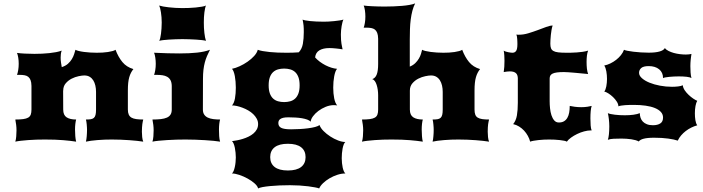

<svg xmlns="http://www.w3.org/2000/svg" viewBox="-20 -813 4036 1102"><path d="M67.9 0Q71.8 -12.7 73.2 -30.3Q74.7 -47.9 74.7 -64.9Q74.7 -80.6 72.8 -96.2Q70.8 -111.8 67.9 -127Q95.2 -127 113 -129.4Q130.9 -131.8 141.6 -137.9Q152.3 -144 156.5 -155.3Q160.6 -166.5 160.6 -184.1V-319.8Q160.2 -340.8 155.3 -353.3Q150.4 -365.7 141.8 -372.3Q133.3 -378.9 120.8 -381.1Q108.4 -383.3 92.8 -383.3H77.6Q81.5 -393.1 84.5 -410.4Q87.4 -427.7 87.4 -446.8Q87.4 -465.3 84.7 -482.2Q82 -499 77.6 -509.3Q95.7 -506.8 122.1 -505.4Q148.4 -503.9 177.7 -503.9Q199.2 -503.9 220.9 -504.9Q242.7 -505.9 263.2 -508.1Q283.7 -510.3 301.8 -513.7Q319.8 -517.1 334 -522.5Q330.6 -512.7 329.3 -502.7Q328.1 -492.7 328.1 -482.4Q328.1 -468.3 330.1 -454.6Q332 -440.9 334.5 -427.7Q356 -434.6 369.9 -447Q383.8 -459.5 392.3 -473.6Q400.9 -487.8 405.5 -502.2Q410.2 -516.6 413.1 -527.3Q419.4 -523.4 432.4 -520.3Q445.3 -517.1 462.2 -514.9Q479 -512.7 498 -511.5Q517.1 -510.3 535.2 -510.3Q551.3 -510.3 567.9 -511.2Q584.5 -512.2 599.1 -514.4Q613.8 -516.6 625.5 -519.8Q637.2 -522.9 643.1 -527.3Q658.7 -485.8 682.4 -457Q706.1 -428.2 745.6 -416.5Q737.8 -406.7 731.9 -395.5Q726.1 -384.3 721.9 -369.9Q717.8 -355.5 715.8 -336.9Q713.9 -318.4 713.9 -293.9V-184.1Q713.9 -166.5 719 -155.3Q724.1 -144 734.6 -137.9Q745.1 -131.8 762 -129.4Q778.8 -127 802.2 -127Q800.8 -121.1 799.3 -114.7Q797.9 -108.4 796.9 -100.3Q795.9 -92.3 795.2 -81.8Q794.4 -71.3 794.4 -57.1Q794.4 -43 796.1 -26.4Q797.9 -9.8 802.2 0Q787.1 -2.4 766.4 -4.6Q745.6 -6.8 721.9 -8.5Q698.2 -10.3 672.6 -11.2Q647 -12.2 622.1 -12.2Q602.1 -12.2 580.8 -11.5Q559.6 -10.7 539.6 -9Q519.5 -7.3 502.2 -5.1Q484.9 -2.9 473.1 0Q474.6 -5.9 475.8 -13.7Q477.1 -21.5 477.8 -30.8Q478.5 -40 479 -49.8Q479.5 -59.6 479.5 -68.4Q479.5 -73.2 479 -81.5Q478.5 -89.8 477.8 -98.4Q477.1 -106.9 475.8 -114.7Q474.6 -122.6 473.1 -127Q489.7 -127 500.7 -128.7Q511.7 -130.4 518.6 -136.2Q525.4 -142.1 528.3 -153.6Q531.2 -165 531.2 -184.1V-285.6Q531.2 -304.7 527.3 -321.8Q523.4 -338.9 515.4 -351.8Q507.3 -364.7 494.6 -372.3Q481.9 -379.9 463.9 -379.9Q451.7 -379.9 431.4 -375.7Q411.1 -371.6 391.4 -361.6Q371.6 -351.6 357.2 -334.7Q342.8 -317.9 342.8 -293H342.3L342.8 -184.1Q342.8 -152.3 362.3 -139.6Q381.8 -127 417 -127Q414.1 -116.7 412.4 -101.6Q410.6 -86.4 410.6 -69.3Q410.6 -50.8 412.1 -32Q413.6 -13.2 417 0Q385.7 -4.9 342.8 -8.5Q299.8 -12.2 237.8 -12.2Q214.4 -12.2 189.7 -11.5Q165 -10.7 142.3 -9Q119.6 -7.3 100.1 -5.1Q80.6 -2.9 67.9 0Z M894 -578.6Q897 -584 899.7 -594.7Q902.3 -605.5 904.1 -619.6Q905.8 -633.8 907 -650.1Q908.2 -666.5 908.2 -683.6Q908.2 -699.2 907 -714.1Q905.8 -729 903.8 -741.9Q901.9 -754.9 899.2 -765.1Q896.5 -775.4 893.6 -781.2Q902.3 -778.3 916.7 -775.6Q931.2 -772.9 949 -771Q966.8 -769 986.6 -767.8Q1006.3 -766.6 1025.4 -766.6Q1043 -766.6 1063.7 -767.3Q1084.5 -768.1 1103.8 -770Q1123 -772 1138.7 -774.7Q1154.3 -777.3 1162.1 -781.2Q1159.2 -774.9 1157 -764.6Q1154.8 -754.4 1153.1 -741.5Q1151.4 -728.5 1150.6 -713.6Q1149.9 -698.7 1149.9 -683.6Q1149.9 -668 1150.6 -652.8Q1151.4 -637.7 1153.1 -623.8Q1154.8 -609.9 1157 -598.1Q1159.2 -586.4 1162.1 -578.6Q1154.3 -581.1 1139.4 -582.8Q1124.5 -584.5 1105.7 -585.7Q1086.9 -586.9 1066.4 -587.6Q1045.9 -588.4 1026.9 -588.4Q1007.8 -588.4 987.8 -587.6Q967.8 -586.9 949.5 -585.7Q931.2 -584.5 916.5 -582.8Q901.9 -581.1 894 -578.6ZM855 0Q858.9 -12.7 860.4 -30.3Q861.8 -47.9 861.8 -64.9Q861.8 -80.6 859.9 -96.2Q857.9 -111.8 855 -127Q882.3 -127 903.1 -129.4Q923.8 -131.8 937.7 -137.9Q951.7 -144 958.7 -155.3Q965.8 -166.5 965.8 -184.1V-319.8Q965.3 -340.8 958.3 -353.3Q951.2 -365.7 939.5 -372.3Q927.7 -378.9 912.4 -381.1Q897 -383.3 879.9 -383.3H864.3Q868.2 -393.1 871.1 -410.4Q874 -427.7 874 -446.8Q874 -465.3 871.3 -482.7Q868.7 -500 864.3 -510.3Q905.8 -508.3 941.7 -507.3Q977.5 -506.3 1009.3 -506.3Q1068.4 -506.3 1111.3 -511Q1154.3 -515.6 1185.1 -527.3Q1175.3 -508.3 1168 -491Q1160.6 -473.6 1155.5 -454.3Q1150.4 -435.1 1147.7 -412.1Q1145 -389.2 1145 -359.4L1144.5 -184.1Q1144.5 -166.5 1152.1 -155.3Q1159.7 -144 1172.9 -137.9Q1186 -131.8 1204.1 -129.4Q1222.2 -127 1243.2 -127Q1240.2 -116.7 1238.5 -101.6Q1236.8 -86.4 1236.8 -69.3Q1236.8 -50.8 1238 -32Q1239.3 -13.2 1243.2 0Q1230 -2.4 1207 -4.6Q1184.1 -6.8 1157 -8.5Q1129.9 -10.3 1100.3 -11.2Q1070.8 -12.2 1044.4 -12.2Q1021 -12.2 993.4 -11.5Q965.8 -10.7 939.2 -9Q912.6 -7.3 890.1 -5.1Q867.7 -2.9 855 0Z M1311.5 -2.9Q1324.7 -4.4 1340.8 -7.6Q1356.9 -10.7 1373.8 -15.9Q1390.6 -21 1406.2 -28.6Q1421.9 -36.1 1434.3 -46.6Q1446.8 -57.1 1454.1 -70.6Q1461.4 -84 1461.4 -101.1Q1461.4 -117.2 1453.6 -131.6Q1445.8 -146 1433.3 -158Q1420.9 -169.9 1404.8 -179.2Q1388.7 -188.5 1371.8 -194.8Q1355 -201.2 1339.4 -204.6Q1323.7 -208 1311.5 -208Q1317.4 -213.9 1321.8 -224.4Q1326.2 -234.9 1328.6 -248.3Q1331.1 -261.7 1332.3 -277.6Q1333.5 -293.5 1333.5 -310.1Q1333.5 -327.6 1332 -344.5Q1330.6 -361.3 1327.9 -376Q1325.2 -390.6 1321 -401.6Q1316.9 -412.6 1311.5 -418Q1331.5 -421.9 1355.5 -432.9Q1379.4 -443.8 1401.1 -459Q1422.9 -474.1 1439 -491.9Q1455.1 -509.8 1459.5 -527.3Q1470.2 -522.9 1488 -519.8Q1505.9 -516.6 1527.8 -514.4Q1549.8 -512.2 1574 -511.2Q1598.1 -510.3 1622.1 -510.3Q1640.6 -510.3 1659.2 -510.7Q1677.7 -511.2 1694.8 -512.7Q1712.9 -531.7 1718.3 -561.5Q1723.6 -591.3 1723.6 -627.9Q1723.6 -639.2 1723.4 -648.2Q1723.1 -657.2 1722.4 -665.5Q1721.7 -673.8 1720.2 -682.1Q1718.8 -690.4 1716.8 -700.7Q1721.2 -698.2 1732.4 -696Q1743.7 -693.8 1759.8 -692.1Q1775.9 -690.4 1795.7 -689.5Q1815.4 -688.5 1837.4 -688.5Q1848.6 -688.5 1864.5 -689.2Q1880.4 -689.9 1897 -691.7Q1913.6 -693.4 1928.2 -695.6Q1942.9 -697.8 1951.2 -700.7Q1948.2 -695.3 1945.6 -685.5Q1942.9 -675.8 1940.9 -663.8Q1939 -651.9 1937.7 -638.9Q1936.5 -626 1936.5 -615.2Q1936.5 -596.2 1937.5 -583.7Q1938.5 -571.3 1939.9 -562Q1941.4 -552.7 1943.1 -545.4Q1944.8 -538.1 1946.3 -529.8Q1939 -531.2 1928.7 -532.5Q1918.5 -533.7 1907.7 -534.9Q1897 -536.1 1887 -536.6Q1877 -537.1 1870.6 -537.1Q1835 -537.1 1813.2 -524.2Q1791.5 -511.2 1788.6 -483.4Q1800.3 -470.2 1815.7 -458.7Q1831.1 -447.3 1847.7 -438.7Q1864.3 -430.2 1881.3 -424.8Q1898.4 -419.4 1914.6 -418Q1909.2 -412.1 1905 -400.9Q1900.9 -389.6 1898.2 -375.2Q1895.5 -360.8 1894 -344Q1892.6 -327.1 1892.6 -310.1Q1892.6 -293.5 1894 -277.6Q1895.5 -261.7 1898.2 -248.3Q1900.9 -234.9 1905.3 -224.4Q1909.7 -213.9 1915.5 -208Q1911.1 -209 1905.8 -209.2Q1900.4 -209.5 1896 -209.5Q1873 -209.5 1849.6 -200Q1826.2 -190.4 1807.4 -176.3Q1788.6 -162.1 1776.4 -145.5Q1764.2 -128.9 1763.2 -114.7Q1756.8 -121.6 1743.7 -126.5Q1730.5 -131.3 1713.4 -134.3Q1696.3 -137.2 1676 -138.4Q1655.8 -139.6 1635.3 -139.6Q1617.2 -139.6 1606 -137Q1594.7 -134.3 1588.4 -129.6Q1582 -125 1579.8 -119.1Q1577.6 -113.3 1577.6 -106.9Q1577.6 -97.7 1581.3 -90.8Q1585 -84 1593.3 -79.6Q1601.6 -75.2 1615.7 -73Q1629.9 -70.8 1650.9 -70.8Q1674.3 -70.8 1700 -72.3Q1725.6 -73.7 1748.3 -76.7Q1771 -79.6 1788.6 -84.2Q1806.2 -88.9 1814 -95.2Q1819.8 -78.1 1836.9 -61Q1854 -43.9 1875.7 -29.8Q1897.5 -15.6 1920.7 -6.8Q1943.8 2 1961.9 2Q1956.5 6.8 1952.6 16.8Q1948.7 26.9 1946.3 39.8Q1943.8 52.7 1942.6 67.1Q1941.4 81.5 1941.4 95.2Q1941.4 109.4 1942.9 123.3Q1944.3 137.2 1947 149.2Q1949.7 161.1 1953.6 169.9Q1957.5 178.7 1962.4 182.6Q1940.4 182.6 1916.7 190.2Q1893.1 197.8 1871.8 210.2Q1850.6 222.7 1834.5 238Q1818.4 253.4 1812 268.6Q1805.2 265.6 1788.6 262.5Q1772 259.3 1749 256.3Q1726.1 253.4 1699 251.7Q1671.9 250 1644 250Q1614.7 250 1585.4 251.2Q1556.2 252.4 1531 254.9Q1505.9 257.3 1487.3 260.7Q1468.8 264.2 1461.4 268.6Q1458.5 254.9 1441.4 239.7Q1424.3 224.6 1401.4 211.9Q1378.4 199.2 1353.8 190.9Q1329.1 182.6 1311 182.6Q1316.4 178.7 1320.6 168.9Q1324.7 159.2 1327.6 146Q1330.6 132.8 1332 118.2Q1333.5 103.5 1333.5 90.3Q1333.5 77.6 1332 63Q1330.6 48.3 1327.9 35.2Q1325.2 22 1321 11.7Q1316.9 1.5 1311.5 -2.9ZM1522 -323.2Q1522 -295.4 1528.8 -276.9Q1535.6 -258.3 1547.6 -247.3Q1559.6 -236.3 1575.9 -231.7Q1592.3 -227.1 1610.8 -227.1Q1629.4 -227.1 1645.8 -231.7Q1662.1 -236.3 1674.1 -247.3Q1686 -258.3 1692.9 -276.9Q1699.7 -295.4 1699.7 -323.2Q1699.7 -351.1 1692.9 -369.6Q1686 -388.2 1674.1 -399.2Q1662.1 -410.2 1645.8 -414.8Q1629.4 -419.4 1610.8 -419.4Q1592.3 -419.4 1575.9 -414.8Q1559.6 -410.2 1547.6 -399.2Q1535.6 -388.2 1528.8 -369.6Q1522 -351.1 1522 -323.2ZM1530.8 88.9Q1530.8 125.5 1556.4 145.5Q1582 165.5 1632.3 165.5Q1682.6 165.5 1708.3 145.5Q1733.9 125.5 1733.9 88.9Q1733.9 52.2 1708.3 32.2Q1682.6 12.2 1632.3 12.2Q1582 12.2 1556.4 32.2Q1530.8 52.2 1530.8 88.9Z M2057.6 0Q2061.5 -12.7 2063 -30.3Q2064.5 -47.9 2064.5 -64.9Q2064.5 -80.6 2062.5 -96.2Q2060.5 -111.8 2057.6 -127Q2085 -127 2102.8 -129.4Q2120.6 -131.8 2131.3 -137.9Q2142.1 -144 2146.2 -155.3Q2150.4 -166.5 2150.4 -184.1V-266.1Q2150.4 -281.7 2148.2 -297.4Q2146 -313 2141.8 -325.9Q2137.7 -338.9 2131.3 -347.7Q2125 -356.4 2116.7 -358.9Q2134.3 -364.7 2142.3 -385.5Q2150.4 -406.2 2150.4 -445.8V-590.8Q2149.9 -611.8 2145 -624.3Q2140.1 -636.7 2131.6 -643.3Q2123 -649.9 2110.6 -652.1Q2098.1 -654.3 2082.5 -654.3H2067.4Q2071.3 -664.1 2074.2 -681.4Q2077.1 -698.7 2077.1 -717.8Q2077.1 -736.3 2074.5 -753.7Q2071.8 -771 2067.4 -781.2Q2076.7 -779.8 2089.8 -778.8Q2103 -777.8 2118.7 -777.1Q2134.3 -776.4 2151.9 -775.9Q2169.4 -775.4 2188 -775.4Q2212.9 -775.4 2238.3 -776.4Q2263.7 -777.3 2286.9 -779.3Q2310.1 -781.2 2329.8 -784.7Q2349.6 -788.1 2362.8 -793.5Q2353 -774.4 2346.9 -751Q2340.8 -727.5 2337.4 -701.2Q2334 -674.8 2333 -646Q2332 -617.2 2332 -587.4V-430.7Q2351.1 -438.5 2363.5 -450.7Q2376 -462.9 2384 -476.6Q2392.1 -490.2 2396.2 -503.7Q2400.4 -517.1 2402.8 -527.3Q2409.2 -523.4 2422.1 -520.3Q2435.1 -517.1 2451.9 -514.9Q2468.8 -512.7 2487.8 -511.5Q2506.8 -510.3 2524.9 -510.3Q2541 -510.3 2557.6 -511.2Q2574.2 -512.2 2588.9 -514.4Q2603.5 -516.6 2615.2 -519.8Q2627 -522.9 2632.8 -527.3Q2648.4 -485.8 2672.1 -457Q2695.8 -428.2 2735.4 -416.5Q2727.5 -406.7 2721.7 -395.5Q2715.8 -384.3 2711.7 -369.9Q2707.5 -355.5 2705.6 -336.9Q2703.6 -318.4 2703.6 -293.9V-184.1Q2703.6 -166.5 2707.8 -155.3Q2711.9 -144 2721.9 -137.9Q2731.9 -131.8 2747.8 -129.4Q2763.7 -127 2787.1 -127Q2785.6 -121.1 2784.2 -114.7Q2782.7 -108.4 2781.7 -100.3Q2780.8 -92.3 2780 -81.8Q2779.3 -71.3 2779.3 -57.1Q2779.3 -43 2781 -26.4Q2782.7 -9.8 2787.1 0Q2772 -2.4 2752 -4.6Q2731.9 -6.8 2709.2 -8.5Q2686.5 -10.3 2661.6 -11.2Q2636.7 -12.2 2611.8 -12.2Q2591.8 -12.2 2570.6 -11.5Q2549.3 -10.7 2529.3 -9Q2509.3 -7.3 2491.9 -5.1Q2474.6 -2.9 2462.9 0Q2464.4 -5.9 2465.6 -13.7Q2466.8 -21.5 2467.5 -30.8Q2468.3 -40 2468.8 -49.8Q2469.2 -59.6 2469.2 -68.4Q2469.2 -73.2 2468.8 -81.5Q2468.3 -89.8 2467.5 -98.4Q2466.8 -106.9 2465.6 -114.7Q2464.4 -122.6 2462.9 -127Q2479.5 -127 2490.5 -128.7Q2501.5 -130.4 2508.3 -136.2Q2515.1 -142.1 2518.1 -153.6Q2521 -165 2521 -184.1V-285.6Q2521 -304.7 2517.1 -321.8Q2513.2 -338.9 2505.1 -351.8Q2497.1 -364.7 2484.4 -372.3Q2471.7 -379.9 2453.6 -379.9Q2441.4 -379.9 2421.1 -375.7Q2400.9 -371.6 2381.1 -361.6Q2361.3 -351.6 2346.9 -334.7Q2332.5 -317.9 2332.5 -293V-184.1Q2332.5 -152.3 2352.1 -139.6Q2371.6 -127 2406.7 -127Q2403.8 -116.7 2402.1 -101.6Q2400.4 -86.4 2400.4 -69.3Q2400.4 -50.8 2401.9 -32Q2403.3 -13.2 2406.7 0Q2375.5 -4.9 2332.5 -8.5Q2289.6 -12.2 2227.5 -12.2Q2204.1 -12.2 2179.4 -11.5Q2154.8 -10.7 2132.1 -9Q2109.4 -7.3 2089.8 -5.1Q2070.3 -2.9 2057.6 0Z M2925.3 -100.6Q2941.4 -120.1 2946.8 -150.4Q2952.1 -180.7 2952.1 -223.1V-364.3Q2951.7 -373 2949.5 -380.1Q2947.3 -387.2 2942.1 -392.3Q2937 -397.5 2928.2 -400.4Q2919.4 -403.3 2906.2 -403.3Q2898.9 -403.3 2890.4 -402.3Q2881.8 -401.4 2871.1 -399.4Q2873.5 -413.6 2874.5 -430.2Q2875.5 -446.8 2875.5 -463.9Q2875.5 -479.5 2874.5 -494.6Q2873.5 -509.8 2871.1 -522.5Q2876 -519 2883.3 -516.8Q2890.6 -514.6 2897.9 -513.2Q2905.3 -511.7 2911.6 -511Q2918 -510.3 2921.4 -510.3Q2935.5 -510.3 2942.6 -521.2Q2949.7 -532.2 2949.7 -559.6Q2949.7 -564 2949.5 -571.8Q2949.2 -579.6 2948.7 -587.9Q2948.2 -596.2 2947 -603.5Q2945.8 -610.8 2943.8 -614.7Q2947.8 -613.8 2951.7 -613.8Q2955.6 -613.8 2960 -613.8Q2984.9 -613.8 3012.5 -622.1Q3040 -630.4 3066.2 -640.1Q3092.3 -649.9 3114.7 -658.2Q3137.2 -666.5 3151.9 -666.5Q3147.9 -654.8 3145.5 -640.6Q3143.1 -626.5 3141.6 -612.3Q3140.1 -598.1 3139.4 -584.7Q3138.7 -571.3 3138.7 -562Q3138.7 -545.9 3142.6 -535.9Q3146.5 -525.9 3156.5 -520.3Q3166.5 -514.6 3184.3 -512.5Q3202.1 -510.3 3230 -510.3Q3241.7 -510.3 3257.6 -510.5Q3273.4 -510.7 3290.5 -512Q3307.6 -513.2 3324.5 -515.6Q3341.3 -518.1 3355.5 -522.5Q3350.6 -509.8 3348.6 -492.7Q3346.7 -475.6 3346.7 -457.5Q3346.7 -437 3348.6 -419.4Q3350.6 -401.9 3355.5 -388.2Q3338.9 -389.6 3319.1 -391.6Q3299.3 -393.6 3279.8 -395.3Q3260.3 -397 3243.7 -398.2Q3227.1 -399.4 3216.8 -399.4Q3192.4 -399.4 3176.5 -397.2Q3160.6 -395 3151.4 -390.4Q3142.1 -385.7 3138.4 -378.7Q3134.8 -371.6 3134.8 -362.3V-231.4Q3134.8 -212.4 3137 -191.2Q3139.2 -169.9 3145 -151.9Q3150.9 -133.8 3161.1 -121.8Q3171.4 -109.9 3187.5 -109.9Q3205.1 -109.9 3217 -116.9Q3229 -124 3236.3 -136.7Q3243.7 -149.4 3246.8 -166.7Q3250 -184.1 3250 -205.1Q3260.7 -202.6 3278.8 -200.2Q3296.9 -197.8 3315.9 -197.8Q3334.5 -197.8 3350.8 -200.2Q3367.2 -202.6 3376 -205.1Q3372.1 -194.3 3370.4 -175Q3368.7 -155.8 3368.7 -133.8Q3368.7 -111.8 3370.1 -92.8Q3371.6 -73.7 3376 -64.5H3371.1Q3353 -64.5 3332.3 -58.8Q3311.5 -53.2 3292.5 -43.9Q3273.4 -34.7 3257.6 -23.2Q3241.7 -11.7 3233.4 0Q3229.5 -2.9 3218.5 -5.1Q3207.5 -7.3 3193.1 -9Q3178.7 -10.7 3162.6 -11.5Q3146.5 -12.2 3131.8 -12.2Q3117.2 -12.2 3101.3 -11.5Q3085.4 -10.7 3070.3 -9Q3055.2 -7.3 3042.7 -5.1Q3030.3 -2.9 3022.9 0Q3018.6 -17.1 3009.5 -33.4Q3000.5 -49.8 2987.8 -63.5Q2975.1 -77.1 2959.2 -86.9Q2943.4 -96.7 2925.3 -100.6Z M3468.8 -10.7Q3472.7 -21 3474.9 -41.7Q3477.1 -62.5 3477.1 -87.9Q3477.1 -108.4 3474.6 -129.4Q3472.2 -150.4 3468.8 -163.6Q3474.6 -160.6 3485.6 -158.4Q3496.6 -156.2 3510 -154.5Q3523.4 -152.8 3538.3 -152.1Q3553.2 -151.4 3566.9 -151.4Q3593.3 -151.4 3616 -154.5Q3638.7 -157.7 3652.3 -163.6Q3652.3 -149.4 3656.5 -137Q3660.6 -124.5 3669.7 -115Q3678.7 -105.5 3693.1 -99.9Q3707.5 -94.2 3727.5 -94.2Q3753.9 -94.2 3769.8 -104.5Q3785.6 -114.7 3785.6 -138.2Q3785.6 -156.7 3773.2 -170.4Q3760.7 -184.1 3738.5 -193.1Q3716.3 -202.1 3685.5 -206.5Q3654.8 -210.9 3618.7 -210.9Q3607.4 -210.9 3594 -210.7Q3580.6 -210.4 3567.9 -209.5Q3555.2 -208.5 3544.7 -206.8Q3534.2 -205.1 3529.3 -202.6Q3529.3 -215.3 3520.3 -229.5Q3511.2 -243.7 3498.5 -255.9Q3485.8 -268.1 3471.9 -276.9Q3458 -285.6 3448.2 -287.6Q3452.1 -292 3455.1 -299.8Q3458 -307.6 3460 -317.6Q3461.9 -327.6 3462.9 -338.6Q3463.9 -349.6 3463.9 -359.9Q3463.9 -381.8 3460.2 -403.1Q3456.5 -424.3 3448.2 -437Q3465.8 -440.4 3483.4 -449Q3501 -457.5 3516.4 -469.5Q3531.7 -481.4 3543.7 -496.3Q3555.7 -511.2 3561.5 -527.3Q3566.4 -524.4 3581.1 -521.5Q3595.7 -518.6 3615.7 -516.1Q3635.7 -513.7 3658.7 -512.2Q3681.6 -510.7 3703.1 -510.7Q3742.7 -510.7 3766.1 -517.6Q3789.6 -524.4 3795.9 -537.1Q3802.7 -527.8 3816.7 -520.8Q3830.6 -513.7 3847.4 -509Q3864.3 -504.4 3882.3 -502.2Q3900.4 -500 3916.5 -500Q3926.3 -500 3934.3 -501Q3942.4 -502 3948.7 -503.4Q3947.3 -493.2 3946 -484.6Q3944.8 -476.1 3944.1 -468Q3943.4 -460 3942.9 -451.7Q3942.4 -443.4 3942.4 -433.6Q3942.4 -415 3943.6 -397Q3944.8 -378.9 3948.7 -364.7Q3940.4 -370.1 3920.7 -372.3Q3900.9 -374.5 3876 -374.5Q3862.3 -374.5 3847.9 -373.8Q3833.5 -373 3821 -371.8Q3808.6 -370.6 3799.1 -368.9Q3789.6 -367.2 3785.6 -364.7Q3785.6 -397 3763.2 -415.3Q3740.7 -433.6 3703.6 -433.6Q3672.9 -433.6 3660.4 -422.6Q3647.9 -411.6 3647.9 -395Q3647.9 -378.9 3664.3 -364.3Q3680.7 -349.6 3707.5 -338.6Q3734.4 -327.6 3768.1 -321.3Q3801.8 -314.9 3836.9 -314.9Q3845.7 -314.9 3854.7 -315.4Q3863.8 -315.9 3872.1 -316.9Q3880.4 -317.9 3887.5 -319.6Q3894.5 -321.3 3898.9 -323.7Q3900.4 -309.1 3909.9 -294.9Q3919.4 -280.8 3932.4 -268.6Q3945.3 -256.3 3958.7 -247.3Q3972.2 -238.3 3981.9 -234.4Q3975.6 -224.6 3971.9 -204.8Q3968.3 -185.1 3968.3 -162.6Q3968.3 -142.1 3971.2 -123.3Q3974.1 -104.5 3981.9 -93.8Q3964.4 -88.9 3947.5 -80.6Q3930.7 -72.3 3916 -61Q3901.4 -49.8 3889.4 -35.9Q3877.4 -22 3870.1 -5.9Q3850.6 -12.7 3815.4 -17.6Q3780.3 -22.5 3734.4 -22.5Q3713.9 -22.5 3699.2 -21Q3684.6 -19.5 3674.3 -16.8Q3664.1 -14.2 3657.2 -10.3Q3650.4 -6.3 3646 -1Q3638.7 -5.4 3627.7 -8.5Q3616.7 -11.7 3603.3 -13.7Q3589.8 -15.6 3575.4 -16.6Q3561 -17.6 3547.4 -17.6Q3522.5 -17.6 3502 -16.6Q3481.4 -15.6 3468.8 -10.7Z"/></svg>

Font: Arbutus
Style: Regular
Weight: 400
Designer: Karolina Lach
Foundry: Sorkin Type Co.
Version: Version 1.003